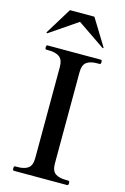

<svg xmlns="http://www.w3.org/2000/svg" viewBox="-141 -1021 706 1084"><g transform="rotate(15 212.0 -479.0)"><path d="M56 0Q49 0 49 -13Q49 -26 56 -26H70Q111 -26 132.5 -42Q154 -58 154 -100L155 -633Q155 -676 132.5 -692Q110 -708 70 -708H56Q49 -708 49 -720Q49 -733 56 -733H367Q372 -733 373.5 -730Q375 -727 375 -720Q375 -708 367 -708H354Q313 -708 291.5 -692Q270 -676 270 -633L269 -100Q269 -57 291 -41.5Q313 -26 354 -26H367Q375 -26 375 -13Q375 0 367 0ZM32 -802 33 -805 127 -958H270L364 -805L365 -802Q365 -799 362 -799Q360 -799 359 -800L199 -909L39 -800L36 -799Q32 -799 32 -802Z"/></g></svg>

Font: Shippori Mincho SemiBold
Style: Regular
Weight: 600
Designer: FONTDASU
Foundry: FONTDASU / Google Inc. / but / Adobe
Version: Version 3.110; ttfautohint (v1.8.3)